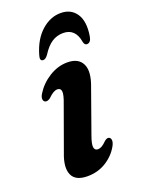

<svg xmlns="http://www.w3.org/2000/svg" viewBox="-131 -725 588 797"><g transform="rotate(-20 162.5 -326.5)"><path d="M194 -80Q202 -80 211 -85Q220 -90 233.5 -103.5Q245.5 -113 253.5 -108.5Q260 -105.5 261 -95.8Q262 -86 254 -71Q234 -35 197.5 -12.2Q161 10.5 115 10.5Q62 10.5 47.2 -23.2Q32.5 -57 55.5 -115.5L123.5 -304Q138 -341.5 136.2 -356.5Q134.5 -371.5 119.5 -371.5Q111 -371.5 101.2 -366Q91.5 -360.5 77 -346.5Q63.5 -337.5 55 -341.5Q48 -344.5 47 -354.2Q46 -364 54.5 -377.5Q77.5 -414.5 116 -438.5Q154.5 -462.5 196.5 -462.5Q245.5 -462.5 262 -428.2Q278.5 -394 254 -330.5L188 -145Q175 -109.5 177.2 -94.8Q179.5 -80 194 -80ZM221.4 -583Q194.5 -583 171.9 -568.5Q149.3 -554 128.2 -520.5Q117.2 -505.5 107.1 -505.5Q89.5 -505.5 98.3 -532.5Q116.8 -595.5 155.7 -630Q194.5 -664.5 240.3 -664.5Q286 -664.5 309 -630Q332.1 -595.5 321.6 -532Q317.2 -505.5 299.6 -505.5Q289.5 -505.5 286 -520.5Q275.8 -583 221.4 -583Z"/></g></svg>

Font: Fraunces 72pt Soft SemiBold
Style: Italic
Weight: 600
Italic angle: -16°
Version: Version 1.000;[b76b70a41]